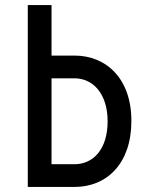

<svg xmlns="http://www.w3.org/2000/svg" viewBox="-20 -740 600 760"><path d="M275 -90H184V-430H275C349 -430 406 -368 406 -260C406 -149 349 -90 275 -90ZM90 0H275C403 0 500 -93 500 -260C501 -428 401 -520 275 -520H184V-720H90Z"/></svg>

Font: Grotesk 02 Mince
Style: Bold
Weight: 400
Designer: Frank Adebiaye, contributions by Jérémy Landes, Ariel Martín Pérez
Foundry: Velvetyne Type Foundry
Version: Version 3.000;Glyphs 3.1.2 (3150)